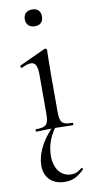

<svg xmlns="http://www.w3.org/2000/svg" viewBox="-96 -636 465 945"><g transform="rotate(-10 136.5 -164.0)"><path d="M53 0 129 -2C76 55 48 115 48 170C48 228 86 268 151 268C187 268 214 255 247 223C249 221 243 213 240 215C225 226 214 237 187 237C136 237 103 195 103 131C103 86 116 42 147 -2L236 0C240 0 240 -12 236 -12C183 -12 173 -24 173 -81V-269C173 -333 175 -376 175 -387C175 -391 170 -395 167 -395C166 -395 166 -395 163 -394L33 -334C29 -332 33 -320 39 -322C58 -332 73 -336 84 -336C109 -336 117 -315 117 -268V-81C117 -24 106 -12 53 -12C50 -12 50 0 53 0ZM137 -512C163 -512 179 -527 179 -554C179 -580 164 -596 137 -596C111 -596 93 -581 93 -554C93 -528 110 -512 137 -512Z"/></g></svg>

Font: Cormorant Garamond
Style: Regular
Weight: 400
Designer: Christian Thalmann (Catharsis Fonts)
Foundry: Catharsis Fonts
Version: Version 4.002;Glyphs 3.4 (3410)